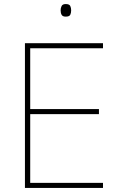

<svg xmlns="http://www.w3.org/2000/svg" viewBox="-20 -927 590 947"><path d="M488 0H103V-714H488V-689H129V-389H468V-364H129V-25H488ZM304 -907Q322 -907 326.5 -897.5Q331 -888 331 -876Q331 -863 326.5 -854Q322 -845 304 -845Q289 -845 284 -854Q279 -863 279 -876Q279 -888 284 -897.5Q289 -907 304 -907Z"/></svg>

Font: Noto Sans Kannada Thin
Style: Regular
Weight: 100
Designer: Jelle Bosma - Monotype Design Team
Foundry: Monotype Imaging Inc.
Version: Version 2.005; ttfautohint (v1.8.4.7-5d5b)